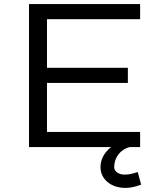

<svg xmlns="http://www.w3.org/2000/svg" viewBox="-20 -720 752 940"><path d="M122 0H523.8C491.9 25.5 472 58.7 472 98.1C472 157.3 523 200 594 200C622 200 644.6 193.3 671 184.1L654.4 122.2C633.6 129.1 611.6 135 591 135C560.8 135 539 119.6 539 98.1C539 51 569.6 11.4 615 0H666V-74H210V-314H606V-388H210V-626H666V-700H122Z"/></svg>

Font: Resamitz
Style: Bold
Weight: 700
Designer: gluk
Foundry: gluk
Version: Version 0.047